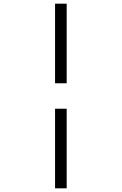

<svg xmlns="http://www.w3.org/2000/svg" viewBox="-20 -821 660 1041"><path d="M278.5 -369.5V-801H341.5V-369.5ZM278.5 200V-231.5H341.5V200Z"/></svg>

Font: Monaspace Argon Var
Style: Regular
Weight: 400
Designer: Riley Cran and the Lettermatic Team
Version: Version 1.000 (Monaspace Argon Var)